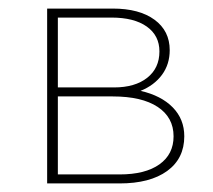

<svg xmlns="http://www.w3.org/2000/svg" viewBox="-20 -428 498 448"><path d="M410 -110Q410 -58 370 -29Q330 0 259 0H90V-408H243Q305 -408 340.5 -382Q376 -356 376 -311Q376 -278 358 -253.5Q340 -229 308 -216Q356 -205 383 -177.5Q410 -150 410 -110ZM115 -387V-224H246Q295 -224 323.5 -246.5Q352 -269 352 -308Q352 -345 322.5 -366Q293 -387 240 -387ZM385 -110Q385 -154 348 -178.5Q311 -203 243 -203H115V-21H259Q319 -21 352 -44.5Q385 -68 385 -110Z"/></svg>

Font: Ysabeau Extralight
Style: Regular
Weight: 200
Designer: Christian Thalmann (Catharsis Fonts)
Version: Version 0.003